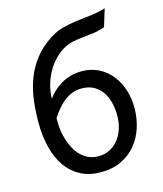

<svg xmlns="http://www.w3.org/2000/svg" viewBox="-114 -836 790 932"><g transform="rotate(-15 281.0 -370.0)"><path d="M290.5 -405.3Q263.2 -405.3 241 -396Q218.8 -386.7 200 -371.6Q181.2 -356.4 165.5 -336.9Q149.9 -317.4 136.7 -297.4V-275.9Q136.7 -254.9 140.4 -231.2Q144 -207.5 151.6 -184.3Q159.2 -161.1 170.9 -139.6Q182.6 -118.2 199.2 -101.8Q215.8 -85.4 237.3 -75.7Q258.8 -65.9 285.6 -65.9Q316.9 -65.9 342.5 -78.6Q368.2 -91.3 386.5 -114Q404.8 -136.7 414.8 -167.5Q424.8 -198.2 424.8 -234.4Q424.8 -265.6 417.7 -296.1Q410.6 -326.7 395 -350.8Q379.4 -375 353.5 -390.1Q327.6 -405.3 290.5 -405.3ZM515.1 -249Q515.1 -196.8 500 -149.4Q484.9 -102.1 455.1 -66.2Q425.3 -30.3 381.1 -9Q336.9 12.2 278.3 12.2Q221.2 12.2 177.7 -10.3Q134.3 -32.7 105.2 -73.5Q76.2 -114.3 61.3 -171.4Q46.4 -228.5 46.4 -297.9Q46.4 -354.5 53 -409.2Q59.6 -463.9 77.9 -513.4Q96.2 -563 129.2 -606.2Q162.1 -649.4 214.8 -683.6Q248 -705.1 282.7 -714.1Q317.4 -723.1 353.3 -727.8Q389.2 -732.4 426 -736.3Q462.9 -740.2 500.5 -752L473.6 -664.1Q441.4 -652.8 413.1 -649.2Q384.8 -645.5 358.6 -643.1Q332.5 -640.6 308.1 -635.3Q283.7 -629.9 258.8 -615.2Q237.8 -602.5 216.8 -581.8Q195.8 -561 179 -533Q162.1 -504.9 151.1 -470Q140.1 -435.1 139.2 -394Q151.4 -411.6 168.7 -428.2Q186 -444.8 208 -457.8Q230 -470.7 256.1 -478.3Q282.2 -485.8 312.5 -485.8Q360.4 -485.8 397.9 -466.6Q435.5 -447.3 461.7 -414.6Q487.8 -381.8 501.5 -338.9Q515.1 -295.9 515.1 -249Z"/></g></svg>

Font: Andika CyrE
Style: Regular
Weight: 400
Designer: Victor Gaultney, Annie Olsen, Julie Remington, Don Collingsworth, Eric Hays, Becca Hirsbrunner
Foundry: SIL International
Version: Version 5.000